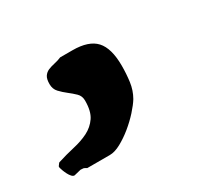

<svg xmlns="http://www.w3.org/2000/svg" viewBox="-154 -192 467 436"><g transform="rotate(-30 79.0 26.5)"><path d="M-86.9 114.7Q-85.9 113.8 -84 110.8Q-82 107.9 -81.1 107.4Q-58.1 100.1 -36.4 95.2Q-14.6 90.3 2.2 81.8Q19 73.2 29.3 58.1Q39.6 43 39.6 15.1Q39.6 2.9 31.5 -4.9Q23.4 -12.7 13.9 -20Q4.4 -27.3 -3.7 -35.9Q-11.7 -44.4 -11.7 -57.6Q-11.7 -70.8 -7.3 -77.4Q-2.9 -84 4.4 -87.2Q11.7 -90.3 21 -92.3Q30.3 -94.2 39.6 -98.1H71.8Q114.3 -98.1 132.8 -77.9Q151.4 -57.6 151.4 -11.7Q151.4 9.3 148.7 29.5Q146 49.8 136.2 66.9Q129.4 78.1 116.2 92.8Q103 107.4 87.4 120.1Q71.8 132.8 55.7 141.6Q39.6 150.4 26.4 150.4H-32.7Q-38.1 147 -40.5 146.5Q-43 146 -47.9 146L-65.9 150.4Q-69.8 150.4 -73.2 146.5Q-76.7 142.6 -79.3 137.5Q-82 132.3 -84 127Q-85.9 121.6 -86.9 118.2Z"/></g></svg>

Font: IM FELL English
Style: Italic
Weight: 400
Italic angle: -18°
Designer: Igino Marini
Foundry: Igino Marini
Version: 3.00